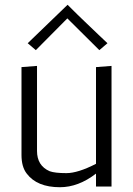

<svg xmlns="http://www.w3.org/2000/svg" viewBox="-20 -781 557 804"><path d="M188 -64Q210 -56 258 -56Q306 -56 382 -95V-500L447 -505V0H382V-54Q308 3 231 3Q135 3 92 -54Q70 -82 70 -132V-500L135 -505V-149Q135 -87 188 -64ZM396 -571 262 -704 130 -571 96 -600 263 -761Q309 -715 335.5 -690Q362 -665 392.5 -635.5Q423 -606 430 -600Z"/></svg>

Font: Antic
Style: Regular
Weight: 400
Designer: Santiago Orozco
Foundry: Typemade
Version: Version 1.0012